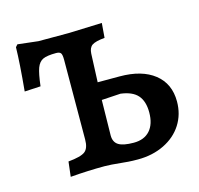

<svg xmlns="http://www.w3.org/2000/svg" viewBox="-77 -546 659 635"><g transform="rotate(-15 252.5 -228.5)"><path d="M266 4Q228 0 208 0Q152 0 91 5L97 -46Q140 -50 154.5 -61Q169 -72 169 -102L170 -375Q170 -392 166 -397.5Q162 -403 150 -403Q119 -403 105 -396.5Q91 -390 84 -371.5Q77 -353 72 -310L17 -307Q26 -402 27 -456L34 -464L104 -456H209L322 -460L318 -410Q286 -407 274.5 -399Q263 -391 262 -371L258 -274H333Q409 -274 452 -240Q495 -206 495 -145Q495 -101 473 -66.5Q451 -32 411 -12.5Q371 7 321 7Q302 7 288.5 6Q275 5 266 4ZM397 -134Q397 -172 379 -192.5Q361 -213 321 -218L256 -214L254 -93Q254 -70 270 -60Q286 -50 322 -50Q358 -50 377.5 -72Q397 -94 397 -134Z"/></g></svg>

Font: Alegreya Medium
Style: Regular
Weight: 500
Designer: Juan Pablo del Peral
Foundry: Huerta Tipografica
Version: Version 2.007; ttfautohint (v1.6)